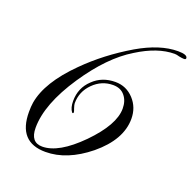

<svg xmlns="http://www.w3.org/2000/svg" viewBox="-112 -713 845 839"><g transform="rotate(20 311.0 -293.0)"><path d="M183 13Q56 13 56 -127Q56 -152 59 -171Q76 -271 190 -384Q278 -472 393 -540Q494 -599 578 -599Q622 -599 622 -582Q622 -576 613 -576Q605 -576 590 -579Q577 -583 568 -583Q489 -583 397 -525Q296 -464 204 -327Q107 -182 107 -72Q107 -4 162 -4Q238 -4 337 -104Q436 -205 436 -280Q436 -316 417 -339Q398 -363 362 -363Q309 -363 270 -324Q231 -285 231 -231Q231 -224 236 -209Q239 -202 240 -197.5Q241 -193 241 -191Q241 -188 237 -187L234 -189Q221 -206 221 -238Q221 -299 264 -339Q305 -379 367 -379Q418 -379 453 -341Q487 -304 487 -251Q487 -154 383 -68Q283 13 183 13Z"/></g></svg>

Font: Imperial Script
Style: Regular
Weight: 400
Designer: Robert E. Leuschke
Foundry: Robert E. Leuschke
Version: Version 1.010; ttfautohint (v1.8.3)